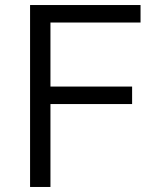

<svg xmlns="http://www.w3.org/2000/svg" viewBox="-20 -743 628 763"><path d="M99.5 -723H538.5V-653.5H180.5V-399H505V-329.5H180.5V0H99.5Z"/></svg>

Font: Public Sans Thin Light
Style: Regular
Weight: 300
Version: Version 1.007